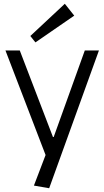

<svg xmlns="http://www.w3.org/2000/svg" viewBox="-20 -808 554 1019"><path d="M160 177 234 -17 227 28 9 -540H85L261 -81H265L430 -540H505L241 191ZM374 -725 168 -583 141 -617 324 -788Z"/></svg>

Font: Pathway Extreme 8pt Thin Light
Style: Regular
Weight: 300
Version: Version 1.001;gftools[0.9.26]